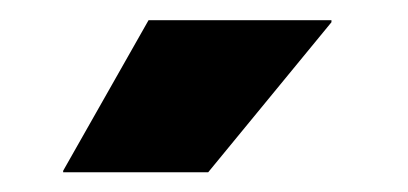

<svg xmlns="http://www.w3.org/2000/svg" viewBox="-20 -708 404 190"><path d="M127 -688H308V-686L186 -537.5H42.5V-539Z"/></svg>

Font: Anek Gujarati Medium ExtraBold
Style: Regular
Weight: 800
Version: Version 1.003